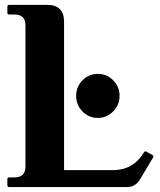

<svg xmlns="http://www.w3.org/2000/svg" viewBox="-20 -757 646 777"><path d="M376 -279.8Q338.9 -279.8 313.5 -306.2Q288.1 -332.5 288.1 -368.7Q288.1 -405.8 313.5 -431.6Q339.4 -458 376 -458Q412.6 -458 438.2 -431.9Q463.9 -405.8 463.9 -369.1Q463.9 -332.5 438 -306.2Q412.1 -279.8 376 -279.8ZM494.1 0H17.1Q9.8 0 9.8 -7.3V-31.7Q9.8 -39.1 17.1 -39.1H39.1Q83 -39.1 83 -83V-654.3Q83 -698.2 39.1 -698.2H17.1Q9.8 -698.2 9.8 -705.6V-730Q9.8 -737.3 17.1 -737.3H170.9Q239.3 -737.3 239.3 -668.9V-68.4H436.5Q519 -68.4 562 -139.6Q564.9 -144.5 568.4 -144.5Q569.8 -144.5 571.8 -143.6L596.7 -129.9Q601.1 -127.4 601.1 -124Q601.1 -122.1 600.1 -120.6L546.4 -30.8Q527.8 0 494.1 0Z"/></svg>

Font: Simply Serif
Style: Bold
Weight: 700
Designer: Wojciech Kalinowski "wmk69" (wmk69@o2.pl)
Foundry: Wojciech Kalinowski "wmk69" (wmk69@o2.pl)
Version: Version 1.0.0; 2022-02-18